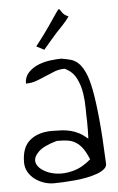

<svg xmlns="http://www.w3.org/2000/svg" viewBox="-49 -669 435 706"><g transform="rotate(-5 169.0 -316.0)"><path d="M18.6 -84Q18.6 -139.6 49.3 -165Q80.1 -190.4 129.9 -190.4Q149.4 -190.4 166.5 -189.5Q183.6 -188.5 199.2 -184.6Q214.8 -180.7 230 -172.9Q245.1 -165 261.7 -150.4Q261.7 -153.3 262.2 -162.6Q262.7 -171.9 262.7 -182.6Q262.7 -193.4 262.7 -202.6Q262.7 -211.9 262.7 -215.8Q261.7 -233.4 261.7 -261.2Q261.7 -289.1 257.3 -318.4Q252.9 -347.7 239.7 -374Q226.6 -400.4 197.3 -414.1Q176.8 -414.1 159.2 -407.2Q141.6 -400.4 124 -392.6Q106.4 -384.8 88.9 -378.4Q71.3 -372.1 50.8 -372.1Q50.8 -396.5 65.9 -412.6Q81.1 -428.7 102.5 -437.5Q124 -446.3 147.5 -449.2Q170.9 -452.1 188.5 -452.1Q206.1 -449.2 221.2 -445.3Q236.3 -441.4 249.5 -429.7Q262.7 -418 273.9 -394Q285.2 -370.1 293.5 -327.1Q301.8 -284.2 308.1 -218.3Q314.5 -152.3 318.4 -56.6Q320.3 -43.9 310.1 -34.7Q299.8 -25.4 282.2 -19Q264.6 -12.7 242.7 -8.3Q220.7 -3.9 198.2 -2Q175.8 0 155.3 1Q134.8 2 121.1 2Q103.5 2 85.4 -3.9Q67.4 -9.8 52.2 -21Q37.1 -32.2 27.8 -48.3Q18.6 -64.5 18.6 -84ZM145.5 -152.3Q96.7 -138.7 77.1 -119.6Q57.6 -100.6 60.1 -83Q62.5 -65.4 83 -51.3Q103.5 -37.1 132.8 -32.7Q162.1 -28.3 196.3 -37.6Q230.5 -46.9 261.7 -74.2Q250 -102.5 238.3 -117.7Q226.6 -132.8 212.9 -140.6Q199.2 -148.4 182.6 -150.4Q166 -152.3 145.5 -152.3ZM228.5 -604.5Q215.8 -586.9 203.1 -573.7Q190.4 -560.5 178.2 -547.4Q166 -534.2 154.3 -520Q142.6 -505.9 128.9 -490.2L100.6 -504.9Q134.8 -548.8 153.3 -576.2Q171.9 -603.5 181.2 -617.2Q190.4 -630.9 193.4 -633.3Q196.3 -635.7 198.7 -631.8Q201.2 -627.9 207 -619.6Q212.9 -611.3 228.5 -604.5Z"/></g></svg>

Font: Annie Use Your Telescope
Style: Regular
Weight: 400
Version: Version 1.003 2001